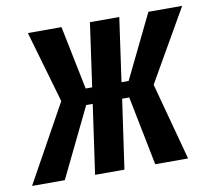

<svg xmlns="http://www.w3.org/2000/svg" viewBox="-97 -670 838 750"><g transform="rotate(-10 322.0 -295.5)"><path d="M-28.4 0 141.5 -306.7 59.2 -591H192.5L243.9 -338.5H269.7L305.3 -590.7H421.7L386.1 -338.5H414.4L537.2 -591H671.2L508 -306.7L590.5 0H460.2L405.5 -274.5H377.3L338 0H221.6L260.6 -274.5H234.7L101.5 0Z"/></g></svg>

Font: Alumni Sans SC Thin
Style: Italic
Weight: 100
Italic angle: -8°
Designer: Robert E. Leuschke
Foundry: Robert E. Leuschke
Version: Version 1.016